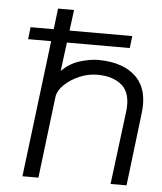

<svg xmlns="http://www.w3.org/2000/svg" viewBox="-51 -745 667 790"><g transform="rotate(5 282.5 -350.0)"><path d="M501 0H435L473 -302Q482 -377 445 -410Q408 -443 342 -443Q304 -443 268 -427.5Q232 -412 207 -388Q182 -364 178 -338L137 0H71L157 -700H223L190 -445Q223 -479 267.5 -492Q312 -505 346 -504Q447 -502 498.5 -450Q550 -398 537 -299ZM465 -564H45L51 -614H471Z"/></g></svg>

Font: Kulim Park Light
Style: Italic
Weight: 300
Italic angle: -8°
Designer: Noponies / Dale Sattler
Foundry: Noponies
Version: Version 1.000; ttfautohint (v1.8.3)